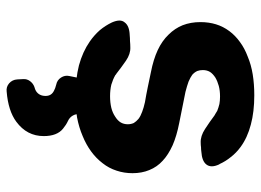

<svg xmlns="http://www.w3.org/2000/svg" viewBox="-128 -464 817 602"><g transform="rotate(90 281.0 -162.5)"><path d="M224.6 -3.9H337.9Q335.9 7.8 341.8 18.1Q347.7 28.3 358.4 33.2Q371.1 39.1 382.8 48.8Q406.2 67.4 406.2 109.4Q406.2 162.1 361.3 195.3Q327.1 220.7 266.6 225.6Q252 227.5 240.7 217.8Q229.5 208 228.5 192.4Q228.5 184.6 227.5 173.8Q226.6 162.1 233.9 152.3Q241.2 142.6 252 138.7Q259.8 136.7 264.6 133.8Q280.3 124 280.3 103.5Q280.3 85 263.7 77.1Q256.8 73.2 245.1 70.3Q230.5 67.4 222.7 55.2Q214.8 43 217.8 29.3Q220.7 16.6 224.6 -3.9ZM494.1 -441.4Q495.1 -441.4 495.1 -440.4Q506.8 -415 495.1 -400.4Q484.4 -386.7 455.1 -384.8Q448.2 -383.8 441.4 -383.8Q434.6 -382.8 426.8 -382.8Q406.2 -381.8 383.8 -396.5Q361.3 -411.1 341.8 -425.8Q338.9 -427.7 335 -429.7Q331.1 -432.6 327.1 -434.6Q317.4 -438.5 305.7 -441.4Q294.9 -443.4 282.2 -443.4Q263.7 -443.4 249 -439.5Q234.4 -435.5 222.7 -428.7Q210.9 -420.9 205.1 -412.1Q199.2 -402.3 199.2 -389.6Q199.2 -379.9 202.1 -372.1Q206.1 -363.3 213.9 -356.4Q221.7 -350.6 235.4 -344.7Q249 -339.8 267.6 -335Q292 -330.1 316.4 -325.2Q340.8 -320.3 365.2 -315.4Q405.3 -307.6 434.6 -294.9Q464.8 -281.2 483.4 -263.7Q502.9 -246.1 512.7 -221.7Q522.5 -198.2 522.5 -168.9Q522.5 -142.6 514.6 -119.1Q506.8 -94.7 491.2 -75.2Q475.6 -54.7 454.1 -39.1Q432.6 -23.4 406.2 -12.7Q378.9 -1 347.7 4.9Q316.4 9.8 281.2 9.8Q227.5 9.8 184.6 -1Q141.6 -12.7 109.4 -35.2Q89.8 -48.8 74.2 -66.4Q59.6 -84 49.8 -104.5Q43.9 -118.2 43.9 -127.9Q43.9 -137.7 49.8 -144.5Q60.5 -159.2 89.8 -160.2Q98.6 -161.1 108.4 -161.1Q118.2 -162.1 127.9 -162.1Q148.4 -163.1 169.9 -148.4Q192.4 -132.8 210.9 -118.2Q211.9 -117.2 212.9 -117.2Q213.9 -116.2 214.8 -115.2Q228.5 -107.4 245.1 -102.5Q261.7 -98.6 281.2 -98.6Q300.8 -98.6 317.4 -102.5Q333 -106.4 344.7 -114.3Q357.4 -122.1 363.3 -131.8Q369.1 -141.6 369.1 -154.3Q369.1 -164.1 365.2 -172.9Q360.4 -180.7 352.5 -187.5Q343.8 -194.3 330.1 -199.2Q317.4 -204.1 299.8 -208Q276.4 -211.9 252.9 -216.8Q229.5 -221.7 206.1 -226.6Q166 -234.4 136.7 -248Q107.4 -261.7 87.9 -282.2Q68.4 -301.8 58.6 -326.2Q48.8 -351.6 48.8 -381.8Q48.8 -408.2 55.7 -430.7Q62.5 -453.1 77.1 -472.7Q90.8 -491.2 111.3 -505.9Q130.9 -520.5 157.2 -530.3Q182.6 -541 212.9 -545.9Q243.2 -550.8 278.3 -550.8Q330.1 -550.8 370.1 -540Q411.1 -529.3 440.4 -507.8Q459 -494.1 471.7 -477.5Q485.4 -460.9 494.1 -441.4Z"/></g></svg>

Font: DeepSea
Style: Bold
Weight: 700
Designer: Stem
Version: Version 3.019;git-0a5106e0b